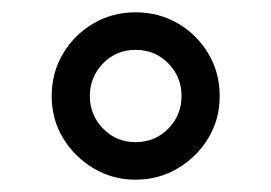

<svg xmlns="http://www.w3.org/2000/svg" viewBox="-20 -718 440 312"><path d="M200 -426Q163 -426 132 -444.5Q101 -463 82.5 -493.5Q64 -524 64 -562Q64 -600 82.5 -631Q101 -662 132 -680Q163 -698 200 -698Q238 -698 269 -680Q300 -662 318.5 -631Q337 -600 337 -562Q337 -524 318.5 -493.5Q300 -463 269 -444.5Q238 -426 200 -426ZM200 -487Q232 -487 253.5 -509Q275 -531 275 -562Q275 -593 253.5 -615Q232 -637 200 -637Q169 -637 147.5 -615Q126 -593 126 -562Q126 -531 147.5 -509Q169 -487 200 -487Z"/></svg>

Font: Archivo SemiExpanded Medium
Style: Regular
Weight: 500
Width: 6
Designer: Hector Gatti
Foundry: Omnibus-Type
Version: Version 2.001; ttfautohint (v1.8.3)